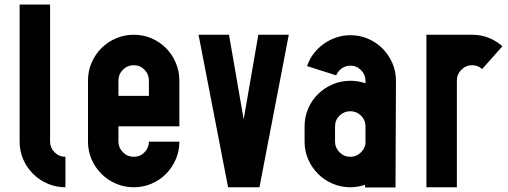

<svg xmlns="http://www.w3.org/2000/svg" viewBox="-20 -830 2252 851"><path d="M270 0Q228 0 191 -16Q154 -32 126.5 -59.5Q99 -87 83 -123.5Q67 -160 67 -202V-810H202V-202Q202 -175 222 -155Q242 -135 270 -135Z M775 -270H505V-202Q505 -175 525 -155Q545 -135 573 -135Q601 -135 620.5 -155Q640 -175 640 -202H775Q775 -160 759 -123.5Q743 -87 716 -59.5Q689 -32 652 -16Q615 0 573 0Q531 0 494 -16Q457 -32 429.5 -59.5Q402 -87 386 -123.5Q370 -160 370 -202V-473Q370 -515 386 -552Q402 -589 429.5 -616.5Q457 -644 494 -660Q531 -676 573 -676Q615 -676 652 -660Q689 -644 716 -616.5Q743 -589 759 -552Q775 -515 775 -473ZM640 -473Q640 -501 620.5 -521Q601 -541 573 -541Q545 -541 525 -521Q505 -501 505 -473V-405H640Z M995 -676 1060 -301 1125 -676H1260L1130 0H991L860 -676Z M1341 -537Q1351 -567 1370 -592Q1389 -617 1414 -635Q1439 -653 1469.5 -663.5Q1500 -674 1533 -674Q1575 -674 1612 -658Q1649 -642 1676 -614.5Q1703 -587 1719 -550.5Q1735 -514 1735 -472L1733 1H1598V-11Q1565 0 1533 0Q1491 0 1454 -16Q1417 -32 1389.5 -59.5Q1362 -87 1346 -123.5Q1330 -160 1330 -202V-270Q1330 -312 1346 -349Q1362 -386 1389.5 -413Q1417 -440 1454 -456Q1491 -472 1533 -472Q1567 -472 1600 -461V-472Q1600 -499 1580.5 -519Q1561 -539 1533 -539Q1512 -539 1495 -527Q1478 -515 1470 -496ZM1465 -202Q1465 -175 1485 -155Q1505 -135 1533 -135Q1558 -135 1576.5 -151.5Q1595 -168 1600 -192V-270V-273Q1599 -299 1579.5 -318Q1560 -337 1533 -337Q1505 -337 1485 -317.5Q1465 -298 1465 -270Z M2117 -524Q2098 -541 2073 -541Q2045 -541 2025 -521Q2005 -501 2005 -473V0H1870V-676H2073Q2112 -676 2146 -662.5Q2180 -649 2207 -625Z"/></svg>

Font: Transit CAT
Style: Regular
Weight: 400
Designer: Peter Wiegel
Foundry: Peter Wiegel
Version: 1.000